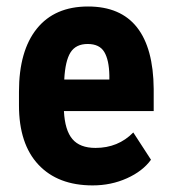

<svg xmlns="http://www.w3.org/2000/svg" viewBox="-20 -558 519 588"><path d="M263.7 9.8Q157.2 9.8 97.7 -53.7Q38.1 -117.2 38.1 -235.4V-277.3Q38.1 -402.3 92.8 -470.2Q147.5 -538.1 249.5 -538.1Q349.1 -538.1 399.4 -474.4Q449.7 -410.6 450.7 -285.6V-217.8H175.8Q178.7 -159.2 201.7 -132.1Q224.6 -105 272.5 -105Q341.8 -105 388.2 -152.3L442.4 -68.8Q417 -33.7 368.7 -12Q320.3 9.8 263.7 9.8ZM176.8 -314.5H314.9V-327.1Q314 -374.5 299.3 -398.9Q284.7 -423.3 248.5 -423.3Q212.4 -423.3 196 -397.5Q179.7 -371.6 176.8 -314.5Z"/></svg>

Font: Roboto Condensed
Style: Bold
Weight: 700
Designer: Google
Version: Version 2.134; 2016